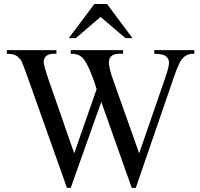

<svg xmlns="http://www.w3.org/2000/svg" viewBox="-20 -909 985 945"><path d="M936.5 -644.5Q925.3 -644.5 915.3 -642.8Q905.3 -641.1 896.5 -636.2Q887.7 -631.3 879.6 -622.8Q871.6 -614.3 864.3 -600.6Q859.9 -592.3 851.6 -572Q843.3 -551.8 832.5 -519.5L648.4 15.6H628.4L478.5 -407.7L328.1 15.6H309.6L113.8 -535.2Q104 -562.5 97.9 -578.6Q91.8 -594.7 87.9 -603.5Q84 -612.3 80.8 -616.5Q77.6 -620.6 73.2 -623.5Q64.5 -634.8 50 -639.6Q35.6 -644.5 13.7 -644.5V-662.1H257.8V-644.5H246.1Q210.4 -644.5 199.2 -622.6Q196.8 -617.7 195.6 -612.3Q194.3 -606.9 195.8 -596.9Q197.3 -586.9 201.9 -570.3Q206.5 -553.7 215.8 -526.4L345.2 -154.3L455.6 -470.2Q444.8 -506.8 432.1 -538.6Q426.8 -552.2 420.9 -565.9Q415 -579.6 408.4 -591.8Q401.9 -604 395.3 -613.5Q388.7 -623 381.8 -628.4Q372.1 -636.7 360.6 -640.6Q349.1 -644.5 328.1 -644.5V-662.1H585.9V-644.5H568.8Q516.1 -644.5 516.1 -601.6Q516.1 -588.4 521 -567.1Q525.9 -545.9 537.1 -515.1L665 -154.3L791 -519.5Q798.3 -541.5 803.5 -558.1Q808.6 -574.7 810.5 -586.9Q812.5 -599.1 811.3 -607.9Q810.1 -616.7 804.7 -623.5Q795.4 -636.2 778.8 -640.4Q762.2 -644.5 739.3 -644.5V-662.1H936.5ZM597.7 -721.2 475.1 -825.7 353 -721.2H318.4L444.3 -889.2H506.8L632.3 -721.2Z"/></svg>

Font: Doulos SIL Afr
Style: Regular
Weight: 400
Designer: Walt Agee, Victor Gaultney, Peter Martin, Debbi Hosken, Becca Hirsbrunner
Foundry: SIL International
Version: Version 5.000